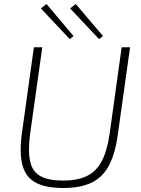

<svg xmlns="http://www.w3.org/2000/svg" viewBox="-20 -926 706 958"><path d="M629 -690 568 -256Q555 -159 523.5 -100Q492 -41 436.5 -14.5Q381 12 295 12Q208 12 158 -15Q108 -42 92 -102Q76 -162 89 -259L149 -690H191L130 -256Q119 -171 130.5 -120Q142 -69 182 -47Q222 -25 294 -25Q367 -25 414 -48Q461 -71 488 -122.5Q515 -174 527 -259L587 -690ZM358 -906 494 -746 474 -731 330 -884ZM212 -906 347 -746 328 -731 184 -884Z"/></svg>

Font: Exo 2 ExtraLight
Style: Italic
Weight: 250
Italic angle: -8°
Designer: Natanael Gama
Foundry: Natanael Gama
Version: Version 2.010